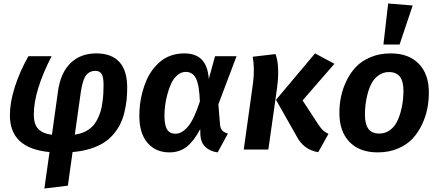

<svg xmlns="http://www.w3.org/2000/svg" viewBox="-20 -849 2488 1090"><path d="M526.9 -545.9Q612.8 -545.9 657.5 -497.3Q702.1 -448.7 702.1 -352.1Q702.1 -313.5 698.5 -279.8Q694.8 -246.1 685.8 -209.7Q676.8 -173.3 662.1 -143.8Q647.5 -114.3 623.5 -86.2Q599.6 -58.1 567.9 -38.1Q536.1 -18.1 491.5 -4.2Q446.8 9.8 392.1 14.2L365.2 205.1L231.9 221.2L261.2 14.2Q36.1 -6.3 36.1 -194.8Q36.1 -267.6 64 -355Q91.8 -442.4 141.1 -529.8H272.9Q171.9 -333.5 171.9 -198.2Q171.9 -144 196.8 -117.4Q221.7 -90.8 274.9 -84L309.1 -330.1Q323.2 -434.1 379.6 -490Q436 -545.9 526.9 -545.9ZM521 -446.8Q488.8 -446.8 469.2 -422.4Q449.7 -397.9 439 -328.1L404.8 -85Q436 -88.9 460.9 -100.8Q485.8 -112.8 502.7 -129.4Q519.5 -146 531.7 -169.7Q543.9 -193.4 550.8 -216.1Q557.6 -238.8 561.5 -267.6Q565.4 -296.4 566.7 -318.6Q567.9 -340.8 567.9 -368.2Q567.9 -412.1 556.6 -429.4Q545.4 -446.8 521 -446.8Z M1025.9 -545.9Q1091.8 -545.9 1126 -510Q1160.2 -474.1 1165.5 -400.9L1200.7 -529.8H1322.8L1219.7 -256.8L1229 -143.1Q1231 -120.1 1241.5 -108.4Q1252 -96.7 1273.9 -90.8L1215.8 16.1Q1172.4 10.3 1146.5 -14.2Q1120.6 -38.6 1117.7 -80.1L1116.7 -116.2Q1083 -50.8 1041.7 -17.3Q1000.5 16.1 941.9 16.1Q864.3 16.1 817.6 -37.8Q771 -91.8 771 -191.9Q771 -225.1 775.1 -258.8Q779.3 -292.5 788.8 -327.6Q798.3 -362.8 812 -394.3Q825.7 -425.8 846.7 -453.6Q867.7 -481.4 893.1 -502Q918.5 -522.5 952.6 -534.2Q986.8 -545.9 1025.9 -545.9ZM1034.7 -440.9Q1008.3 -440.9 986.8 -422.1Q965.3 -403.3 952.1 -375.2Q939 -347.2 929.9 -312.7Q920.9 -278.3 917.2 -248.3Q913.6 -218.3 913.6 -193.8Q913.6 -138.2 928.7 -114Q943.8 -89.8 975.6 -89.8Q1012.7 -89.8 1047.1 -130.4Q1081.5 -170.9 1114.7 -272.9Q1111.3 -367.2 1092.3 -404.1Q1073.2 -440.9 1034.7 -440.9Z M1786.6 15.1Q1702.6 1.5 1662.6 -78.1L1546.9 -282.2L1768.6 -545.9L1878.4 -486.8L1697.8 -278.8L1786.6 -143.1Q1801.3 -121.1 1812.7 -110.1Q1824.2 -99.1 1844.7 -88.9ZM1363.8 0 1416.5 -377.9Q1426.8 -460 1414.6 -526.9L1544.4 -542Q1569.8 -471.2 1551.8 -341.8L1503.4 0Z M2183.6 -829.1 2322.8 -817.9 2248.5 -596.2H2156.7ZM2124.5 16.1Q2021 16.1 1963.9 -43.5Q1906.7 -103 1906.7 -208Q1906.7 -253.9 1915.8 -298.8Q1924.8 -343.8 1946.5 -389.2Q1968.3 -434.6 2000.5 -468.8Q2032.7 -502.9 2083.7 -524.4Q2134.8 -545.9 2197.8 -545.9Q2301.3 -545.9 2358.4 -486.1Q2415.5 -426.3 2414.6 -321.8Q2414.6 -276.4 2405.8 -231.7Q2397 -187 2375.5 -141.6Q2354 -96.2 2322 -61.8Q2290 -27.3 2239 -5.6Q2188 16.1 2124.5 16.1ZM2133.3 -90.8Q2165 -90.8 2190.2 -107.9Q2215.3 -125 2229.7 -150.6Q2244.1 -176.3 2253.7 -210.2Q2263.2 -244.1 2266.6 -273.4Q2270 -302.7 2270.5 -332Q2270.5 -387.7 2250 -413.8Q2229.5 -439.9 2188.5 -439.9Q2156.7 -439.9 2131.6 -422.9Q2106.4 -405.8 2091.8 -379.9Q2077.1 -354 2067.9 -320.1Q2058.6 -286.1 2055.2 -256.6Q2051.8 -227.1 2051.8 -198.2Q2051.8 -142.6 2072 -116.7Q2092.3 -90.8 2133.3 -90.8Z"/></svg>

Font: FiraGO SemiBold
Style: Italic
Weight: 600
Italic angle: -8°
Designer: bBox Type GmbH
Foundry: bBox Type GmbH
Version: Version 1.001;PS 001.001;hotconv 1.0.88;makeotf.lib2.5.64775